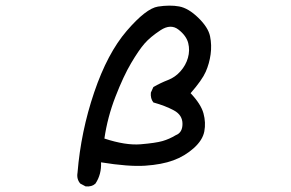

<svg xmlns="http://www.w3.org/2000/svg" viewBox="-20 -617 1040 686"><path d="M286 49 267 39Q253 23 257 0Q269 -147 316.5 -287Q364 -427 433 -507Q502 -587 544.5 -593.5Q587 -600 620 -594Q653 -588 688.5 -553.5Q724 -519 730.5 -487.5Q737 -456 732.5 -423Q728 -390 715 -360.5Q702 -331 661 -284Q698 -245 707 -212Q716 -179 710 -147.5Q704 -116 672 -87.5Q640 -59 599 -44Q558 -29 499 -25Q440 -21 341 -37Q343 6 321 39Q308 51 286 49ZM608 -134Q632 -143 632 -174.5Q632 -206 601.5 -222.5Q571 -239 528 -251Q517 -265 519 -286L528 -306Q554 -321 580 -331Q606 -341 625 -362.5Q644 -384 651.5 -410.5Q659 -437 652.5 -463Q646 -489 618 -511Q590 -533 553.5 -509Q517 -485 496.5 -461.5Q476 -438 448.5 -391.5Q421 -345 392.5 -271.5Q364 -198 353 -122Q429 -97 482.5 -101.5Q536 -106 560.5 -113Q585 -120 608 -134Z"/></svg>

Font: Kosefont JP
Style: Regular
Weight: 400
Designer: Nozomi Seto 瀬戸のぞみ
Version: Version 3.00;June 19, 2020